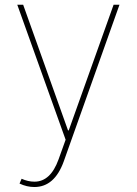

<svg xmlns="http://www.w3.org/2000/svg" viewBox="-20 -565 563 790"><path d="M75.3 -545.5 259.9 -28.4H262.8L447.4 -545.5H471.6L242.2 99.4Q204.2 204.5 121.4 204.5Q90.2 204.5 60.4 190.3L68.9 170.5Q95.2 182.5 121.8 182.5Q187.9 182.5 220.9 90.9L250 9.9L51.1 -545.5Z"/></svg>

Font: Inter P Thin
Style: Regular
Weight: 100
Designer: Rasmus Andersson
Foundry: rsms
Version: Version 3.018;git-588b23468